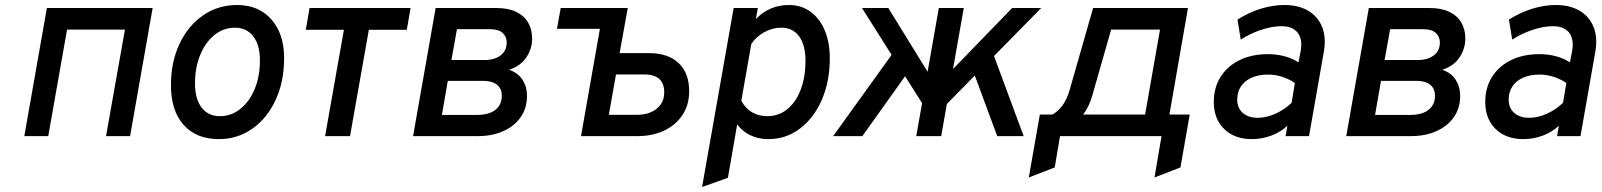

<svg xmlns="http://www.w3.org/2000/svg" viewBox="-20 -543 6393 766"><path d="M77 0 167 -511H589L499 0H403L478.5 -425H247.5L172.5 0Z M853 12Q763 12 712.5 -44.8Q662 -101.5 662 -203Q662 -295.5 696 -367.8Q730 -440 789.8 -481.5Q849.5 -523 926 -523Q1012 -523 1062.8 -465.5Q1113.5 -408 1113.5 -311Q1113.5 -217.5 1079.8 -144.5Q1046 -71.5 987 -29.8Q928 12 853 12ZM857 -79.5Q903 -79.5 939.2 -108.8Q975.5 -138 996.2 -188.2Q1017 -238.5 1017 -302.5Q1017 -363.5 990.5 -398Q964 -432.5 917 -432.5Q872 -432.5 835.8 -403.5Q799.5 -374.5 778.8 -324Q758 -273.5 758 -210Q758 -148.5 784.2 -114Q810.5 -79.5 857 -79.5Z M1277 0 1352 -424H1200L1215 -511H1618L1603 -424H1451.5L1376.5 0Z M1628 0 1718 -511H1960.5Q2007.5 -511 2039.2 -495.8Q2071 -480.5 2087 -453Q2103 -425.5 2103 -389.5Q2103 -349 2080.2 -314.5Q2057.5 -280 2011 -264.5Q2047 -252.5 2064.8 -224.5Q2082.5 -196.5 2082.5 -161Q2082.5 -111.5 2057.2 -75.5Q2032 -39.5 1987.8 -19.8Q1943.5 0 1887 0ZM1743 -84.5H1884.5Q1913.5 -84.5 1935.5 -93Q1957.5 -101.5 1969.8 -118.8Q1982 -136 1982 -161Q1982 -180.5 1973.2 -193.8Q1964.5 -207 1947.5 -213.8Q1930.5 -220.5 1905 -220.5H1766.5ZM1781 -303.5H1912Q1952.5 -303.5 1977 -321.8Q2001.5 -340 2001.5 -374Q2001.5 -396 1985.5 -411.2Q1969.5 -426.5 1934.5 -426.5H1803Z M2202 -428 2217 -511H2465L2450 -428ZM2298 0 2388 -511H2484.5L2452 -331H2569.5Q2646 -331 2687.8 -291Q2729.5 -251 2729.5 -179.5Q2729.5 -124 2702.5 -83.8Q2675.5 -43.5 2629.2 -21.8Q2583 0 2524.5 0ZM2409 -85H2522Q2569.5 -85 2599.8 -109.2Q2630 -133.5 2630 -174.5Q2630 -210 2610.2 -228Q2590.5 -246 2550 -246H2437.5Z M2781 203 2907 -511H3003.5L2995.5 -467Q3049.5 -523 3128 -523Q3176.5 -523 3213.2 -496.5Q3250 -470 3270.2 -422.2Q3290.5 -374.5 3290.5 -310.5Q3290.5 -218 3258.8 -145Q3227 -72 3171.5 -30Q3116 12 3046 12Q3006.5 12 2974.8 -2.8Q2943 -17.5 2921 -46.5L2884 166.5ZM3041 -79.5Q3086.5 -79.5 3120.8 -107.2Q3155 -135 3174.2 -184.8Q3193.5 -234.5 3193.5 -300Q3193.5 -363.5 3168.2 -398Q3143 -432.5 3097 -432.5Q3062 -432.5 3029.8 -415Q2997.5 -397.5 2977.5 -368L2937.5 -141Q2954 -110.5 2980.5 -95Q3007 -79.5 3041 -79.5Z M3684 -91.5 3419 -511H3524L3701.5 -223ZM3715 -85 3732.5 -216.5 4018 -511H4134ZM3304 0 3572 -372.5 3628.5 -291.5 3420.5 0ZM3635.5 0 3725.5 -511H3825L3735 0ZM3958.5 0 3850.5 -291.5 3926 -372.5 4064 0Z M4084.5 165 4128.5 -86H4178.5Q4201 -98.5 4218.5 -122Q4236 -145.5 4246.5 -181L4341 -511H4719.5L4645.5 -86H4726.5L4689.5 125L4586 165L4614 0H4209L4188 125ZM4301 -86H4548.5L4608 -425H4413L4337.5 -161Q4330.5 -137 4321.2 -118.2Q4312 -99.5 4301 -86Z M4974.5 12Q4905 12 4863.8 -28.5Q4822.5 -69 4822.5 -136Q4822.5 -193.5 4849.8 -236.5Q4877 -279.5 4925.5 -303.2Q4974 -327 5039 -327Q5073 -327 5105 -318.5Q5137 -310 5160.5 -294L5168.5 -336Q5178 -385 5157.8 -411.8Q5137.5 -438.5 5092 -438.5Q5056 -438.5 5012.5 -424.2Q4969 -410 4930 -385L4917 -465Q4963.5 -494 5011 -508.5Q5058.5 -523 5104 -523Q5161 -523 5199.8 -499.8Q5238.5 -476.5 5255 -434.5Q5271.5 -392.5 5261.5 -336L5202.5 0H5109L5116 -41.5Q5090.5 -16.5 5052.5 -2.2Q5014.5 12 4974.5 12ZM4997.5 -73Q5031.5 -73 5067.8 -89Q5104 -105 5133 -133L5146 -212Q5123 -227.5 5095.2 -236.5Q5067.5 -245.5 5039.5 -245.5Q5001.5 -245.5 4973.8 -233.2Q4946 -221 4931 -198.5Q4916 -176 4916 -146Q4916 -112 4938.2 -92.5Q4960.5 -73 4997.5 -73Z M5351 0 5441 -511H5683.5Q5730.5 -511 5762.2 -495.8Q5794 -480.5 5810 -453Q5826 -425.5 5826 -389.5Q5826 -349 5803.2 -314.5Q5780.5 -280 5734 -264.5Q5770 -252.5 5787.8 -224.5Q5805.5 -196.5 5805.5 -161Q5805.5 -111.5 5780.2 -75.5Q5755 -39.5 5710.8 -19.8Q5666.5 0 5610 0ZM5466 -84.5H5607.5Q5636.5 -84.5 5658.5 -93Q5680.5 -101.5 5692.8 -118.8Q5705 -136 5705 -161Q5705 -180.5 5696.2 -193.8Q5687.5 -207 5670.5 -213.8Q5653.5 -220.5 5628 -220.5H5489.5ZM5504 -303.5H5635Q5675.5 -303.5 5700 -321.8Q5724.5 -340 5724.5 -374Q5724.5 -396 5708.5 -411.2Q5692.5 -426.5 5657.5 -426.5H5526Z M6057.5 12Q5988 12 5946.8 -28.5Q5905.5 -69 5905.5 -136Q5905.5 -193.5 5932.8 -236.5Q5960 -279.5 6008.5 -303.2Q6057 -327 6122 -327Q6156 -327 6188 -318.5Q6220 -310 6243.5 -294L6251.5 -336Q6261 -385 6240.8 -411.8Q6220.5 -438.5 6175 -438.5Q6139 -438.5 6095.5 -424.2Q6052 -410 6013 -385L6000 -465Q6046.5 -494 6094 -508.5Q6141.5 -523 6187 -523Q6244 -523 6282.8 -499.8Q6321.5 -476.5 6338 -434.5Q6354.5 -392.5 6344.5 -336L6285.5 0H6192L6199 -41.5Q6173.5 -16.5 6135.5 -2.2Q6097.5 12 6057.5 12ZM6080.5 -73Q6114.5 -73 6150.8 -89Q6187 -105 6216 -133L6229 -212Q6206 -227.5 6178.2 -236.5Q6150.5 -245.5 6122.5 -245.5Q6084.5 -245.5 6056.8 -233.2Q6029 -221 6014 -198.5Q5999 -176 5999 -146Q5999 -112 6021.2 -92.5Q6043.5 -73 6080.5 -73Z"/></svg>

Font: Overpass Medium
Style: Italic
Weight: 500
Italic angle: -10°
Designer: Delve Withrington, Dave Bailey, Thomas Jockin
Foundry: Delve Fonts LLC
Version: Version 4.000